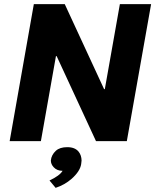

<svg xmlns="http://www.w3.org/2000/svg" viewBox="-20 -680 748 925"><path d="M591 0H442.5L253 -409.5H249.5L177 0H26.5L143 -660H292L481.5 -250.5H485L557.5 -660H708ZM248 225 218.5 189.5Q267.5 166.5 281.5 143Q254.5 143 238.5 125.5Q225 111 225 93Q227.5 66.5 249 46.5Q268 29 304 29Q341.5 29 359 51Q372.5 68 373 93.5L371 111Q365.5 145.5 325 181.5Q292 210.5 248 225Z"/></svg>

Font: Lucymar Sans
Style: Bold Italic
Weight: 700
Italic angle: -10°
Foundry: The League of Moveable Type (original font) / Main changes by Cristiano Sobral with portions from Mirco Monsees
Version: Version 2.00;August 30, 2020;FontCreator 13.0.0.2681 64-bit